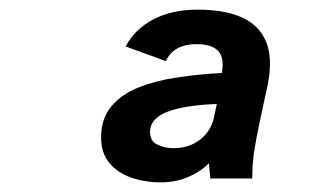

<svg xmlns="http://www.w3.org/2000/svg" viewBox="-20 -713 672 398"><path d="M312.9 -335Q280.7 -335 252.2 -344.8Q223.8 -354.6 206.7 -375.2Q189.6 -395.9 189.6 -428Q189.6 -467.3 210.8 -492.5Q232 -517.8 267.6 -531.9Q303.2 -546 348.1 -552.6Q393 -559.3 439.8 -561.7Q445.4 -593.9 432 -607.7Q418.5 -621.5 387.4 -621.5Q340.2 -621.5 323.7 -586.4L240.5 -616.7Q259.2 -652.4 297.6 -672.7Q336.1 -693 389.7 -693Q444.3 -693 480.3 -677.4Q516.2 -661.8 531.1 -627.7Q545.9 -593.6 535.1 -537.9L518.1 -459.4Q511.5 -427.6 507.2 -401.5Q502.9 -375.4 502.9 -343H416L413 -374.6Q396.7 -357.6 370.6 -346.3Q344.4 -335 312.9 -335ZM340 -405.8Q371.9 -405.8 395 -423.8Q418.1 -441.8 424 -471.5L429.4 -497.5Q361.7 -494.8 326.3 -481Q291 -467.1 291 -439.5Q291 -420.4 306.4 -413.1Q321.8 -405.8 340 -405.8Z"/></svg>

Font: Atkinson Hyperlegible Mono ExtraLight
Style: Italic
Weight: 200
Italic angle: -12°
Monospace: yes
Designer: Elliott Scott, Megan Eiswerth, Linus Boman, Theodore Petrosky, Letters from Sweden
Foundry: Applied Design Works, Letters from Sweden
Version: Version 2.001